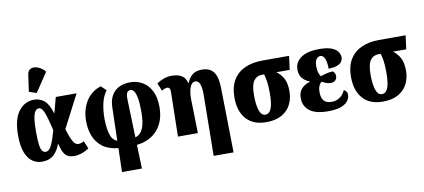

<svg xmlns="http://www.w3.org/2000/svg" viewBox="-87 -1157 3774 1708"><g transform="rotate(-10 1800.0 -302.5)"><path d="M208 10Q162 10 123.5 -17Q85 -44 62 -102.5Q39 -161 39 -257Q39 -403 94 -474.5Q149 -546 234 -546Q285 -546 324.5 -514Q364 -482 389 -397H392L429 -536H617L463 -239Q482 -177 497 -144.5Q512 -112 526 -100.5Q540 -89 557 -89Q565 -89 578 -92.5Q591 -96 606 -105L635 -35Q605 -14 569.5 -2Q534 10 503 10Q470 10 447 0Q424 -10 407.5 -38.5Q391 -67 378 -122H376Q357 -66 318 -28Q279 10 208 10ZM257 -71Q288 -71 310 -117Q332 -163 356 -249Q331 -356 311 -409.5Q291 -463 262 -463Q244 -463 230.5 -445.5Q217 -428 209.5 -384.5Q202 -341 202 -264Q202 -184 208 -142.5Q214 -101 226.5 -86Q239 -71 257 -71ZM268 -600 201 -623 222 -772Q226 -804 244 -817Q262 -830 286 -828.5Q310 -827 335 -813.5Q360 -800 380 -779V-767Z M893 224 899 9Q811 0 758 -40Q705 -80 681 -141.5Q657 -203 657 -278Q657 -377 703 -454Q749 -531 839 -560L885 -516Q850 -471 836 -406.5Q822 -342 822 -276Q822 -189 839 -130.5Q856 -72 900 -58L908 -357Q910 -416 928.5 -453.5Q947 -491 975.5 -512Q1004 -533 1036.5 -541.5Q1069 -550 1100 -550Q1162 -550 1212.5 -521Q1263 -492 1292.5 -434Q1322 -376 1322 -289Q1322 -161 1253.5 -82.5Q1185 -4 1066 9L1073 224ZM1053 -407 1064 -59Q1112 -73 1134 -126Q1156 -179 1156 -274Q1156 -355 1147 -400.5Q1138 -446 1124 -464Q1110 -482 1094 -482Q1075 -482 1063.5 -466.5Q1052 -451 1053 -407Z M1721 224 1728 -323Q1729 -386 1716 -421.5Q1703 -457 1674 -457Q1652 -457 1637.5 -435.5Q1623 -414 1616.5 -379Q1610 -344 1611 -305L1618 0H1438L1446 -404Q1447 -445 1418 -445Q1408 -445 1396.5 -441Q1385 -437 1369 -428L1340 -498Q1372 -519 1406 -531Q1440 -543 1476 -543Q1530 -543 1564.5 -523Q1599 -503 1611 -454H1615Q1637 -506 1669 -528Q1701 -550 1750 -550Q1821 -550 1855.5 -504.5Q1890 -459 1891 -358L1901 224Z M2235 10Q2118 10 2055.5 -60.5Q1993 -131 1993 -254Q1993 -350 2031 -412.5Q2069 -475 2137 -505.5Q2205 -536 2296 -536H2536L2520 -412H2399Q2436 -387 2460.5 -344Q2485 -301 2485 -225Q2485 -162 2459 -108.5Q2433 -55 2377.5 -22.5Q2322 10 2235 10ZM2239 -57Q2273 -57 2291.5 -99Q2310 -141 2310 -240Q2310 -308 2303.5 -348Q2297 -388 2289 -412H2268Q2222 -412 2195 -375Q2168 -338 2168 -245Q2168 -158 2185 -107.5Q2202 -57 2239 -57Z M2792 10Q2682 10 2627.5 -32Q2573 -74 2573 -148Q2573 -200 2602.5 -232Q2632 -264 2677 -276V-281Q2638 -294 2613 -324Q2588 -354 2588 -401Q2588 -470 2646 -509.5Q2704 -549 2808 -549Q2882 -549 2922.5 -532.5Q2963 -516 2978.5 -491Q2994 -466 2994 -442Q2994 -423 2983.5 -405.5Q2973 -388 2944.5 -376Q2916 -364 2863 -362Q2863 -417 2850 -451.5Q2837 -486 2810 -486Q2787 -486 2772.5 -465Q2758 -444 2758 -400Q2758 -370 2765.5 -345Q2773 -320 2784 -308Q2804 -316 2836 -324Q2868 -332 2895 -332Q2917 -316 2917 -287Q2917 -264 2902.5 -249Q2888 -234 2860 -234Q2837 -234 2817 -242Q2797 -250 2780 -259Q2768 -250 2757.5 -228.5Q2747 -207 2747 -170Q2747 -119 2769 -93Q2791 -67 2839 -67Q2875 -67 2900.5 -81.5Q2926 -96 2941.5 -116Q2957 -136 2963 -152Q2974 -146 2983.5 -134.5Q2993 -123 2993 -104Q2993 -77 2974.5 -50.5Q2956 -24 2912 -7Q2868 10 2792 10Z M3288 10Q3171 10 3108.5 -60.5Q3046 -131 3046 -254Q3046 -350 3084 -412.5Q3122 -475 3190 -505.5Q3258 -536 3349 -536H3589L3573 -412H3452Q3489 -387 3513.5 -344Q3538 -301 3538 -225Q3538 -162 3512 -108.5Q3486 -55 3430.5 -22.5Q3375 10 3288 10ZM3292 -57Q3326 -57 3344.5 -99Q3363 -141 3363 -240Q3363 -308 3356.5 -348Q3350 -388 3342 -412H3321Q3275 -412 3248 -375Q3221 -338 3221 -245Q3221 -158 3238 -107.5Q3255 -57 3292 -57Z"/></g></svg>

Font: Noto Serif Condensed Black
Style: Regular
Weight: 900
Width: 3
Designer: Monotype Design Team
Foundry: Monotype Imaging Inc.
Version: Version 2.015; ttfautohint (v1.8.4.7-5d5b)